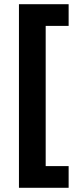

<svg xmlns="http://www.w3.org/2000/svg" viewBox="-20 -734 371 912"><path d="M306 158H70V-714H306V-611H197V55H306Z"/></svg>

Font: Noto Sans New Tai Lue
Style: Regular
Weight: 400
Designer: Monotype Design Team
Foundry: Monotype Imaging Inc.
Version: Version 2.003